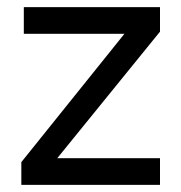

<svg xmlns="http://www.w3.org/2000/svg" viewBox="-20 -520 510 540"><path d="M430 0H40V-64L330 -425H47V-500H430V-431L141 -75H430Z"/></svg>

Font: Kulim Park
Style: Regular
Weight: 400
Designer: Noponies / Dale Sattler
Foundry: Noponies
Version: Version 1.000; ttfautohint (v1.8.3)